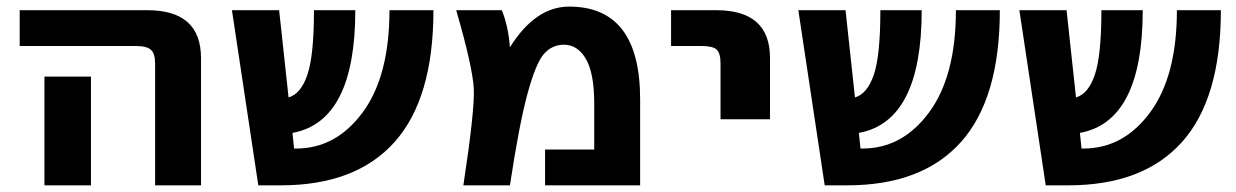

<svg xmlns="http://www.w3.org/2000/svg" viewBox="-20 -554 3707 576"><path d="M39.1 -416V-523.4H421.9Q583 -523.4 583 -379.9V2H445.3V-363.3Q445.3 -393.6 432.6 -404.8Q419.9 -416 386.7 -416ZM252.9 -324.2V-132.8V2H113.3V-132.8V-324.2Z M754.9 2 675.8 -523.4H817.4L845.7 -261.7Q882.8 -272.5 902.3 -330.1Q921.9 -387.7 921.9 -523.4H1045.9Q1045.9 -189.5 857.4 -155.3L862.3 -108.4H868.2Q988.3 -108.4 1068.4 -217.3Q1148.4 -326.2 1148.4 -523.4H1280.3Q1280.3 -258.8 1164.1 -128.4Q1047.9 2 822.3 2Z M1509.8 -412.1Q1585.9 -534.2 1687.5 -534.2Q1900.4 -534.2 1900.4 -255.9V2H1615.2V-105.5H1762.7V-243.2Q1762.7 -334 1737.8 -377Q1712.9 -419.9 1671.9 -419.9Q1635.7 -419.9 1611.3 -391.6Q1586.9 -363.3 1562 -271Q1537.1 -178.7 1509.8 2H1370.1Q1404.3 -222.7 1401.4 -287.1Q1398.4 -351.6 1348.6 -523.4H1485.4Q1504.9 -475.6 1509.8 -412.1Z M1993.2 -416V-523.4H2128.9Q2290 -523.4 2290 -379.9V-196.3H2141.6V-363.3Q2141.6 -394.5 2129.9 -405.3Q2118.2 -416 2085 -416Z M2454.1 2 2375 -523.4H2516.6L2544.9 -261.7Q2582 -272.5 2601.6 -330.1Q2621.1 -387.7 2621.1 -523.4H2745.1Q2745.1 -189.5 2556.6 -155.3L2561.5 -108.4H2567.4Q2687.5 -108.4 2767.6 -217.3Q2847.7 -326.2 2847.7 -523.4H2979.5Q2979.5 -258.8 2863.3 -128.4Q2747.1 2 2521.5 2Z M3117.2 2 3038.1 -523.4H3179.7L3208 -261.7Q3245.1 -272.5 3264.6 -330.1Q3284.2 -387.7 3284.2 -523.4H3408.2Q3408.2 -189.5 3219.7 -155.3L3224.6 -108.4H3230.5Q3350.6 -108.4 3430.7 -217.3Q3510.7 -326.2 3510.7 -523.4H3642.6Q3642.6 -258.8 3526.4 -128.4Q3410.2 2 3184.6 2Z"/></svg>

Font: Gen Shin Gothic Bold
Style: Bold
Weight: 700
Designer: [Source Han Sans]
Ryoko NISHIZUKA  (kana & ideographs); Paul D. Hunt (Latin, Greek & Cyrillic); Wenlong ZHANG  (bopomofo
Version: Version 1.002.20150607